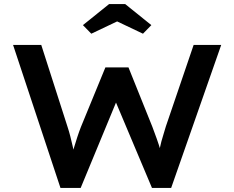

<svg xmlns="http://www.w3.org/2000/svg" viewBox="-20 -920 1147 940"><path d="M276 0 44 -700H182L311 -298Q318 -277 324 -253.5Q330 -230 335.5 -205.5Q341 -181 345.5 -159.5Q350 -138 354 -122L321 -123Q332 -163 341 -193Q350 -223 358.5 -249Q367 -275 376 -298L496 -590H609L726 -299Q737 -270 747.5 -240.5Q758 -211 766 -183.5Q774 -156 778 -130L749 -125Q753 -146 756 -162.5Q759 -179 762.5 -195Q766 -211 770 -227Q774 -243 780 -261Q786 -279 792 -301L928 -700H1063L818 0H724L539 -439L555 -435L375 0ZM427 -755 386 -797 514 -900H593L721 -797L680 -755L539 -822H568Z"/></svg>

Font: Lexend Exa Medium
Style: Regular
Weight: 500
Designer: Bonnie Shaver-Troup, Thomas Jockin
Foundry: Lexend
Version: Version 1.007